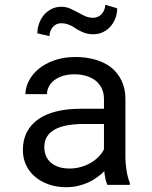

<svg xmlns="http://www.w3.org/2000/svg" viewBox="-20 -778 640 808"><path d="M432.1 0H526.4V-7.8Q517.6 -29.8 512.7 -59.3Q507.8 -88.9 507.8 -115.2V-360.8Q507.8 -405.3 491.7 -438.5Q475.6 -471.7 447.8 -494.1Q419.4 -516.1 380.9 -527.1Q342.3 -538.1 297.4 -538.1Q248 -538.1 209.2 -524.4Q170.4 -510.7 143.6 -488.8Q116.2 -466.3 101.8 -438.5Q87.4 -410.6 86.9 -381.8H177.7Q177.7 -398.4 185.8 -413.8Q193.8 -429.2 208.5 -440.4Q223.1 -451.7 244.4 -458.5Q265.6 -465.3 292.5 -465.3Q321.3 -465.3 344.5 -458Q367.7 -450.7 383.8 -437.5Q399.9 -423.8 408.7 -404.8Q417.5 -385.7 417.5 -361.8V-320.3H318.8Q263.7 -320.3 219 -309.6Q174.3 -298.8 142.6 -277.3Q110.8 -255.4 93.5 -222.7Q76.2 -189.9 76.2 -146.5Q76.2 -113.3 89.1 -84.7Q102.1 -56.2 126 -35.6Q149.4 -14.6 183.3 -2.4Q217.3 9.8 259.3 9.8Q285.2 9.8 308.1 4.4Q331.1 -1 351.6 -10.3Q371.6 -19.5 388.4 -31.7Q405.3 -43.9 418.9 -57.6Q420.4 -41 423.6 -25.6Q426.8 -10.3 432.1 0ZM272.5 -68.8Q246.1 -68.8 226.1 -75.7Q206.1 -82.5 192.9 -94.7Q179.7 -106.4 173.1 -123Q166.5 -139.6 166.5 -159.2Q166.5 -179.7 174.1 -195.8Q181.6 -211.9 196.3 -223.6Q216.8 -240.2 251.7 -248.3Q286.6 -256.3 333.5 -256.3H417.5V-149.4Q409.7 -133.8 396 -119.4Q382.3 -105 363.8 -93.8Q344.7 -82.5 321.8 -75.7Q298.8 -68.8 272.5 -68.8ZM473.1 -743.2 422.9 -757.8Q422.9 -746.6 418.7 -736.6Q414.6 -726.6 408.2 -719.2Q401.4 -711.9 392.1 -707.5Q382.8 -703.1 372.6 -703.1Q353.5 -703.1 337.6 -710.4Q321.8 -717.8 306.6 -726.6Q291 -734.9 274.7 -742.2Q258.3 -749.5 237.8 -749.5Q215.3 -749.5 197 -740.2Q178.7 -731 165.5 -715.8Q152.3 -700.2 144.8 -679.9Q137.2 -659.7 137.2 -637.7L188 -626Q188.5 -648.4 202.4 -664.3Q216.3 -680.2 237.8 -680.2Q251 -680.2 261.7 -676.8Q272.5 -673.3 282.2 -668.5Q291.5 -663.1 300.8 -657Q310.1 -650.9 320.8 -646Q331.1 -640.6 343.8 -637.2Q356.4 -633.8 372.6 -633.8Q394.5 -633.8 413.1 -642.6Q431.6 -651.4 444.8 -666.5Q458 -681.2 465.6 -701.2Q473.1 -721.2 473.1 -743.2Z"/></svg>

Font: RobotoMono Nerd Font
Style: Regular
Weight: 400
Monospace: yes
Designer: Google
Version: Version 3.000;Nerd Fonts 3.2.1